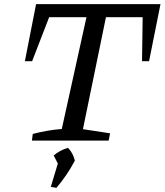

<svg xmlns="http://www.w3.org/2000/svg" viewBox="-20 -678 794 926"><path d="M754 -658 699 -383H665L668 -595H491L380 -55L511 -35L504 0H134L138 -32Q172 -41 206.5 -47Q241 -53 278 -56L397 -595H217L135 -383H100L154 -658ZM225 223 261 104 341 97Q302 170 252 228ZM272 136 239 72Q267 47 308 35Q333 61 341 97Z"/></svg>

Font: Piazzolla Thin Medium
Style: Italic
Weight: 500
Italic angle: -11.3°
Version: Version 2.005